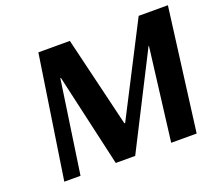

<svg xmlns="http://www.w3.org/2000/svg" viewBox="-111 -804 1085 957"><g transform="rotate(-20 431.5 -325.0)"><path d="M779 0H644L705 -492H703L453 0H350L238 -492H235L163 0H77L176 -650H343L458 -171H462L708 -650H863Z"/></g></svg>

Font: Arsenal SC
Style: Bold Italic
Weight: 700
Italic angle: -9.10001°
Designer: Andrij Shevchenko
Foundry: Stairsfor
Version: Version 2.001; ttfautohint (v1.8.4.7-5d5b)